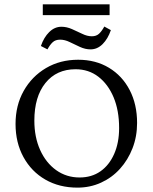

<svg xmlns="http://www.w3.org/2000/svg" viewBox="-20 -858 705 887"><path d="M337.9 8.8Q253.9 8.8 189.5 -28.3Q125 -65.4 88.4 -132.3Q51.8 -199.2 51.8 -285.2Q51.8 -371.1 89.4 -438Q127 -504.9 192.4 -543.5Q257.8 -582 340.8 -582Q421.9 -582 483.4 -544.9Q544.9 -507.8 579.1 -441.9Q613.3 -376 613.3 -290Q613.3 -227.5 592.3 -173.3Q571.3 -119.1 534.2 -78.1Q497.1 -37.1 446.8 -14.2Q396.5 8.8 337.9 8.8ZM347.7 -38.1Q403.3 -38.1 443.8 -66.4Q484.4 -94.7 507.3 -146.5Q530.3 -198.2 530.3 -266.6Q530.3 -347.7 504.9 -408.2Q479.5 -468.8 434.6 -503.4Q389.6 -538.1 329.1 -538.1Q241.2 -538.1 189.9 -474.6Q138.7 -411.1 138.7 -300.8Q138.7 -224.6 165.5 -165Q192.4 -105.5 239.7 -71.8Q287.1 -38.1 347.7 -38.1ZM398.4 -629.9Q374 -629.9 349.6 -641.1Q325.2 -652.3 302.2 -663.6Q279.3 -674.8 257.8 -674.8Q236.3 -674.8 223.6 -663.1Q210.9 -651.4 199.2 -629.9L168.9 -645.5Q182.6 -685.5 207.5 -710Q232.4 -734.4 263.7 -734.4Q288.1 -734.4 312.5 -723.6Q336.9 -712.9 359.9 -701.7Q382.8 -690.4 404.3 -690.4Q424.8 -690.4 437.5 -702.1Q450.2 -713.9 461.9 -735.4L492.2 -718.8Q478.5 -678.7 454.1 -654.3Q429.7 -629.9 398.4 -629.9ZM177.7 -788.1V-837.9H486.3V-788.1Z"/></svg>

Font: Crimson Pro Light
Style: Regular
Weight: 300
Designer: Jacques Le Bailly
Foundry: Baron von Fonthausen
Version: Version 1.003